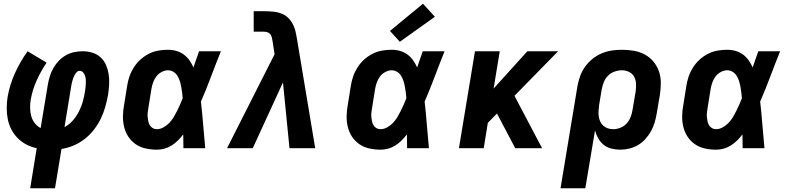

<svg xmlns="http://www.w3.org/2000/svg" viewBox="-20 -795 4240 1030"><path d="M142 215 177 0Q148 -6 122 -19.5Q96 -33 75.5 -53.5Q55 -74 41.5 -99.5Q28 -125 22 -154.5Q16 -184 16 -214.5Q16 -245 21 -276Q32 -340 60 -402Q88 -464 128 -520L230 -459Q199 -413 176.5 -363Q154 -313 145 -261Q141 -239 141.5 -216Q142 -193 147.5 -172.5Q153 -152 166 -135Q179 -118 198 -108L237 -343Q241 -366 248 -388Q255 -410 267 -431Q279 -452 296 -469.5Q313 -487 334.5 -499Q356 -511 379 -515.5Q402 -520 424 -520Q451 -520 476.5 -512Q502 -504 520.5 -486.5Q539 -469 549 -445.5Q559 -422 563 -396Q567 -370 565.5 -342.5Q564 -315 560 -288Q554 -255 545 -222.5Q536 -190 521 -159Q506 -128 484.5 -100Q463 -72 435 -50Q407 -28 375 -14.5Q343 -1 310 4L275 215ZM326 -113Q351 -126 371 -149Q391 -172 404 -198Q417 -224 424.5 -251Q432 -278 436 -305Q438 -316 439 -327Q440 -338 440.5 -349Q441 -360 440 -370.5Q439 -381 435.5 -390.5Q432 -400 425 -407.5Q418 -415 407 -415Q398 -415 391.5 -408Q385 -401 380.5 -393Q376 -385 373 -376.5Q370 -368 368 -360Q366 -352 364 -343.5Q362 -335 361 -326Z M822 8Q791 8 761.5 1.5Q732 -5 708.5 -21Q685 -37 669 -61Q653 -85 646 -113.5Q639 -142 639.5 -172.5Q640 -203 646 -234L662 -334Q666 -360 674.5 -385Q683 -410 698 -433.5Q713 -457 733.5 -475.5Q754 -494 778.5 -506.5Q803 -519 829.5 -523.5Q856 -528 881 -528Q905 -528 927 -521.5Q949 -515 966.5 -502Q984 -489 996.5 -471Q1009 -453 1018 -433Q1025 -454 1032.5 -476Q1040 -498 1048 -520H1165Q1138 -453 1112.5 -385Q1087 -317 1058 -250Q1065 -188 1070 -125Q1075 -62 1081 0H964Q964 -18 963.5 -36.5Q963 -55 963 -74Q950 -57 934.5 -41.5Q919 -26 900.5 -14.5Q882 -3 862 2.5Q842 8 822 8ZM822 -102Q839 -102 856.5 -111.5Q874 -121 887.5 -135Q901 -149 911 -165.5Q921 -182 929.5 -199Q938 -216 945.5 -233Q953 -250 960 -268Q959 -283 957 -299Q955 -315 952 -330.5Q949 -346 944.5 -360.5Q940 -375 932 -388Q924 -401 910.5 -409.5Q897 -418 881 -418Q864 -418 846.5 -408.5Q829 -399 818 -384Q807 -369 801 -351.5Q795 -334 792 -316L776 -216Q774 -204 772.5 -192Q771 -180 772 -168Q773 -156 775.5 -144.5Q778 -133 783.5 -123.5Q789 -114 799 -108Q809 -102 822 -102Z M1198 0 1453 -504 1442 -575Q1440 -585 1438 -594.5Q1436 -604 1430 -611.5Q1424 -619 1414.5 -622Q1405 -625 1395 -625H1341V-735H1395Q1420 -735 1446 -732.5Q1472 -730 1494 -720.5Q1516 -711 1532 -693Q1548 -675 1557 -652Q1563 -638 1566 -623Q1569 -608 1572 -593L1671 0H1533L1498 -353L1336 0Z M2022 8Q1991 8 1961.5 1.5Q1932 -5 1908.5 -21Q1885 -37 1869 -61Q1853 -85 1846 -113.5Q1839 -142 1839.5 -172.5Q1840 -203 1846 -234L1862 -334Q1866 -360 1874.5 -385Q1883 -410 1898 -433.5Q1913 -457 1933.5 -475.5Q1954 -494 1978.5 -506.5Q2003 -519 2029.5 -523.5Q2056 -528 2081 -528Q2105 -528 2127 -521.5Q2149 -515 2166.5 -502Q2184 -489 2196.5 -471Q2209 -453 2218 -433Q2225 -454 2232.5 -476Q2240 -498 2248 -520H2365Q2338 -453 2312.5 -385Q2287 -317 2258 -250Q2265 -188 2270 -125Q2275 -62 2281 0H2164Q2164 -18 2163.5 -36.5Q2163 -55 2163 -74Q2150 -57 2134.5 -41.5Q2119 -26 2100.5 -14.5Q2082 -3 2062 2.5Q2042 8 2022 8ZM2022 -102Q2039 -102 2056.5 -111.5Q2074 -121 2087.5 -135Q2101 -149 2111 -165.5Q2121 -182 2129.5 -199Q2138 -216 2145.5 -233Q2153 -250 2160 -268Q2159 -283 2157 -299Q2155 -315 2152 -330.5Q2149 -346 2144.5 -360.5Q2140 -375 2132 -388Q2124 -401 2110.5 -409.5Q2097 -418 2081 -418Q2064 -418 2046.5 -408.5Q2029 -399 2018 -384Q2007 -369 2001 -351.5Q1995 -334 1992 -316L1976 -216Q1974 -204 1972.5 -192Q1971 -180 1972 -168Q1973 -156 1975.5 -144.5Q1978 -133 1983.5 -123.5Q1989 -114 1999 -108Q2009 -102 2022 -102ZM2125 -571 2072 -629 2249 -775 2313 -705Z M2442 0 2528 -520H2661L2628 -320L2809 -520H2974L2740 -281L2888 0H2744L2646 -186L2597 -136L2575 0Z M2987 215 3078 -334Q3083 -361 3092.5 -387.5Q3102 -414 3119 -437.5Q3136 -461 3159 -479.5Q3182 -498 3208.5 -509Q3235 -520 3262.5 -524Q3290 -528 3317 -528Q3349 -528 3380.5 -522.5Q3412 -517 3439 -502.5Q3466 -488 3485.5 -464.5Q3505 -441 3515 -412Q3525 -383 3525 -350.5Q3525 -318 3520 -286L3503 -186Q3499 -162 3492 -138Q3485 -114 3472.5 -91.5Q3460 -69 3442.5 -49.5Q3425 -30 3403 -17Q3381 -4 3356 2Q3331 8 3307 8Q3283 8 3259.5 2Q3236 -4 3218.5 -18Q3201 -32 3189.5 -52.5Q3178 -73 3172 -95L3120 215ZM3270 -102Q3289 -102 3308 -109.5Q3327 -117 3341 -132Q3355 -147 3362.5 -166Q3370 -185 3373 -204L3390 -304Q3393 -325 3392 -345.5Q3391 -366 3382 -383Q3373 -400 3355 -409Q3337 -418 3316 -418Q3297 -418 3277 -411Q3257 -404 3242 -389Q3227 -374 3219.5 -355Q3212 -336 3208 -316L3194 -231Q3192 -216 3191 -200.5Q3190 -185 3192 -170.5Q3194 -156 3200 -143Q3206 -130 3216.5 -120.5Q3227 -111 3241 -106.5Q3255 -102 3270 -102Z M3822 8Q3791 8 3761.5 1.5Q3732 -5 3708.5 -21Q3685 -37 3669 -61Q3653 -85 3646 -113.5Q3639 -142 3639.5 -172.5Q3640 -203 3646 -234L3662 -334Q3666 -360 3674.5 -385Q3683 -410 3698 -433.5Q3713 -457 3733.5 -475.5Q3754 -494 3778.5 -506.5Q3803 -519 3829.5 -523.5Q3856 -528 3881 -528Q3905 -528 3927 -521.5Q3949 -515 3966.5 -502Q3984 -489 3996.5 -471Q4009 -453 4018 -433Q4025 -454 4032.5 -476Q4040 -498 4048 -520H4165Q4138 -453 4112.5 -385Q4087 -317 4058 -250Q4065 -188 4070 -125Q4075 -62 4081 0H3964Q3964 -18 3963.5 -36.5Q3963 -55 3963 -74Q3950 -57 3934.5 -41.5Q3919 -26 3900.5 -14.5Q3882 -3 3862 2.5Q3842 8 3822 8ZM3822 -102Q3839 -102 3856.5 -111.5Q3874 -121 3887.5 -135Q3901 -149 3911 -165.5Q3921 -182 3929.5 -199Q3938 -216 3945.5 -233Q3953 -250 3960 -268Q3959 -283 3957 -299Q3955 -315 3952 -330.5Q3949 -346 3944.5 -360.5Q3940 -375 3932 -388Q3924 -401 3910.5 -409.5Q3897 -418 3881 -418Q3864 -418 3846.5 -408.5Q3829 -399 3818 -384Q3807 -369 3801 -351.5Q3795 -334 3792 -316L3776 -216Q3774 -204 3772.5 -192Q3771 -180 3772 -168Q3773 -156 3775.5 -144.5Q3778 -133 3783.5 -123.5Q3789 -114 3799 -108Q3809 -102 3822 -102Z"/></svg>

Font: Iosevka SS04 XBd Ex Obl
Style: Regular
Weight: 800
Width: 7
Italic angle: -9°
Monospace: yes
Designer: Belleve Invis
Foundry: Belleve Invis
Version: Version 19.0.0; ttfautohint (v1.8.4)